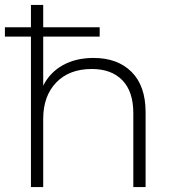

<svg xmlns="http://www.w3.org/2000/svg" viewBox="-20 -762 713 782"><path d="M516 -469C478 -507 426.3 -526 361 -526C313 -526 271.3 -516.2 236 -496.5C200.7 -476.8 174 -449 156 -413V-742H106V0H156V-278C156 -340 173.7 -389.3 209 -426C244.3 -462.7 292.7 -481 354 -481C407.3 -481 448.8 -465.7 478.5 -435C508.2 -404.3 523 -359.7 523 -301V0H573V-305C573 -376.3 554 -431 516 -469ZM0 -651V-613H386V-651Z"/></svg>

Font: Montserrat Custom ExtraLight
Style: Regular
Weight: 300
Designer: Julieta Ulanovsky
Foundry: Julieta Ulanovsky
Version: Version 7.200